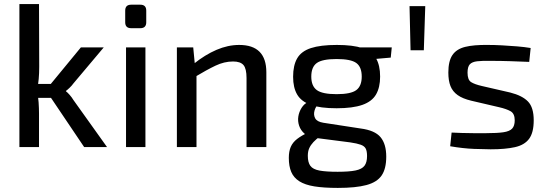

<svg xmlns="http://www.w3.org/2000/svg" viewBox="-20 -720 2679 940"><path d="M488 -488 339 -311Q332 -301 321 -290.5Q310 -280 303 -275V-273Q310 -268 321 -255.5Q332 -243 339 -231L504 0H392L204 -279L376 -488ZM171 -700 172 -393Q172 -361 169.5 -333.5Q167 -306 161 -276Q167 -248 169 -219Q171 -190 171 -164V0H75V-700ZM252 -309V-241H138V-309Z M692 -488V0H597V-488ZM667 -697Q696 -697 696 -668V-611Q696 -582 667 -582H622Q593 -582 593 -611V-668Q593 -697 622 -697Z M1151 -500Q1284 -500 1284 -366V0H1187V-338Q1187 -384 1172 -401.5Q1157 -419 1121 -419Q1078 -419 1035 -398.5Q992 -378 932 -342L928 -407Q984 -452 1040 -476Q1096 -500 1151 -500ZM926 -488 935 -394 942 -380V0H846V-488Z M1629 -500Q1708 -500 1754.5 -484.5Q1801 -469 1821 -434.5Q1841 -400 1841 -345Q1841 -292 1821 -257.5Q1801 -223 1754 -206.5Q1707 -190 1628 -190Q1548 -190 1501.5 -206.5Q1455 -223 1435 -257Q1415 -291 1415 -344Q1415 -400 1435 -434.5Q1455 -469 1502 -484.5Q1549 -500 1629 -500ZM1628 -431Q1558 -431 1531 -411.5Q1504 -392 1504 -345Q1504 -299 1531 -279Q1558 -259 1628 -259Q1698 -259 1724.5 -279Q1751 -299 1751 -345Q1751 -392 1724.5 -411.5Q1698 -431 1628 -431ZM1898 -488 1893 -438 1767 -427 1732 -488ZM1489 -221 1542 -214Q1526 -200 1520 -179Q1514 -158 1523 -141Q1532 -124 1563 -119L1745 -91Q1815 -82 1843 -48.5Q1871 -15 1871 47Q1871 106 1848.5 139Q1826 172 1774 186Q1722 200 1634 200Q1565 200 1519 192.5Q1473 185 1445.5 167.5Q1418 150 1406 122Q1394 94 1394 53Q1394 21 1403.5 -1Q1413 -23 1435 -40Q1457 -57 1492 -73L1555 -104L1597 -89L1549 -54Q1528 -39 1514.5 -24.5Q1501 -10 1494 5.5Q1487 21 1487 43Q1487 75 1499.5 92Q1512 109 1544 115Q1576 121 1633 121Q1690 121 1721 114.5Q1752 108 1764.5 91.5Q1777 75 1777 44Q1777 20 1770.5 7.5Q1764 -5 1746 -11.5Q1728 -18 1694 -23L1523 -45Q1490 -49 1471 -65.5Q1452 -82 1444.5 -104.5Q1437 -127 1440.5 -149.5Q1444 -172 1456.5 -192Q1469 -212 1489 -221Z M2062 -690 2055 -474H1990L1985 -690Z M2369 -500Q2401 -500 2438 -498Q2475 -496 2511.5 -493Q2548 -490 2578 -485L2571 -417Q2524 -419 2477.5 -420.5Q2431 -422 2385 -422Q2341 -423 2316 -420Q2291 -417 2280 -405Q2269 -393 2269 -364Q2269 -329 2286.5 -318Q2304 -307 2339 -299L2478 -267Q2537 -252 2565 -223Q2593 -194 2593 -131Q2593 -71 2570.5 -40.5Q2548 -10 2501 0.5Q2454 11 2382 11Q2355 11 2301.5 9Q2248 7 2184 -4L2191 -71Q2214 -70 2241 -69Q2268 -68 2298.5 -68Q2329 -68 2360 -68Q2414 -68 2444.5 -72.5Q2475 -77 2487.5 -90.5Q2500 -104 2500 -131Q2500 -164 2479.5 -175.5Q2459 -187 2424 -195L2287 -227Q2245 -237 2220.5 -254.5Q2196 -272 2185.5 -298.5Q2175 -325 2175 -365Q2175 -421 2195 -450.5Q2215 -480 2257.5 -490.5Q2300 -501 2369 -500Z"/></svg>

Font: Exo 2 Medium
Style: Regular
Weight: 500
Designer: Natanael Gama
Foundry: Natanael Gama
Version: Version 2.010